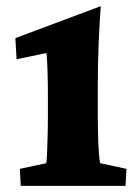

<svg xmlns="http://www.w3.org/2000/svg" viewBox="-20 -608 445 628"><path d="M299.8 -228.5Q299.8 -198.2 300.8 -164.1Q301.8 -129.9 303.7 -105Q305.7 -80.1 307.6 -74.2L393.6 -55.7L390.6 0H47.9L44.9 -55.7L130.9 -74.2Q132.8 -79.1 133.8 -103Q134.8 -127 135.7 -161.1Q136.7 -195.3 136.7 -228.5V-292Q136.7 -337.9 135.3 -380.4Q133.8 -422.9 131.8 -434.6L34.2 -414.1L30.3 -483.4L309.6 -587.9Q305.7 -538.1 302.7 -467.8Q299.8 -397.5 299.8 -319.3Z"/></svg>

Font: Crimson Pro Black
Style: Regular
Weight: 900
Designer: Jacques Le Bailly
Foundry: Baron von Fonthausen
Version: Version 1.003